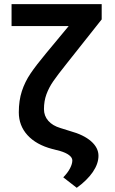

<svg xmlns="http://www.w3.org/2000/svg" viewBox="-20 -727 558 932"><path d="M473.6 -632.8 301.8 -416Q259.3 -362.8 238.3 -332.3Q217.3 -301.8 205.3 -269Q193.4 -236.3 193.4 -197.3Q193.4 -164.6 214.4 -140.6Q235.4 -116.7 273.4 -105.5L320.3 -90.8Q386.2 -72.8 422.1 -41.3Q458 -9.8 458 29.3Q458 67.9 430.4 108.2Q402.8 148.4 352.5 184.6L287.1 133.8Q309.1 111.3 320.1 89.8Q331.1 68.4 331.1 51.8Q331.1 38.1 315.4 26.1Q299.8 14.2 271.5 5.9L233.4 -3.9Q155.8 -24.4 113.5 -70.8Q71.3 -117.2 71.3 -181.6Q71.3 -239.3 86.2 -284.7Q101.1 -330.1 128.2 -370.1Q155.3 -410.2 204.1 -468.8L313.5 -600.6H36.1V-707H473.6Z"/></svg>

Font: Pretendard JP SemiBold
Style: Regular
Weight: 600
Designer: Base glyphs from Inter by Rasmus Andersson; Hangeul glyphs from Noto Sans CJK(Source Han Sans) by Jang Soo-young and Kan
Foundry: Kil Hyung-jin
Version: Version 1.309